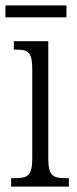

<svg xmlns="http://www.w3.org/2000/svg" viewBox="-22 -688 283 708"><path d="M-2 -624H223V-668H-2ZM19 0H232V-31H221C172 -31 156 -40 156 -106V-536H29V-505H37C84 -505 97 -495 97 -430V-104C97 -40 80 -31 32 -31H19Z"/></svg>

Font: Noto Serif Georgian ExtraCondensed Light
Style: Regular
Weight: 300
Width: 2
Designer: Monotype Design Team, Akaki Razmadze
Foundry: Google LLC
Version: Version 2.003